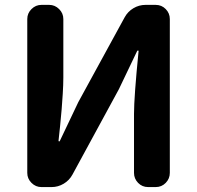

<svg xmlns="http://www.w3.org/2000/svg" viewBox="-20 -760 801 780"><path d="M148.4 0Q125 0 107.9 -17.1Q90.8 -34.2 90.8 -57.6V-682.6Q90.8 -706.1 107.9 -723.1Q125 -740.2 148.4 -740.2H179.7Q203.1 -740.2 220.2 -723.1Q237.3 -706.1 237.3 -682.6V-445.3Q237.3 -416 234.9 -378.4Q232.4 -340.8 230.5 -316.4Q228.5 -292 224.1 -247.6Q219.7 -203.1 217.8 -188.5Q217.8 -185.5 220.2 -185.5Q222.7 -185.5 223.6 -188.5L297.9 -344.7L486.3 -689.5Q499 -712.9 522 -726.6Q544.9 -740.2 571.3 -740.2H612.3Q636.7 -740.2 653.3 -723.1Q669.9 -706.1 669.9 -682.6V-57.6Q669.9 -34.2 653.3 -17.1Q636.7 0 612.3 0H582Q557.6 0 541 -17.1Q524.4 -34.2 524.4 -57.6V-296.9Q524.4 -366.2 543 -552.7Q543 -554.7 540.5 -554.7Q538.1 -554.7 537.1 -552.7L462.9 -397.5L274.4 -50.8Q261.7 -27.3 238.8 -13.7Q215.8 0 189.5 0Z"/></svg>

Font: Gen Jyuu Gothic P Bold
Style: Bold
Weight: 700
Designer: [Source Han Sans]
Ryoko NISHIZUKA  (kana & ideographs); Paul D. Hunt (Latin, Greek & Cyrillic); Wenlong ZHANG  (bopomofo
Version: Version 1.002.20150607